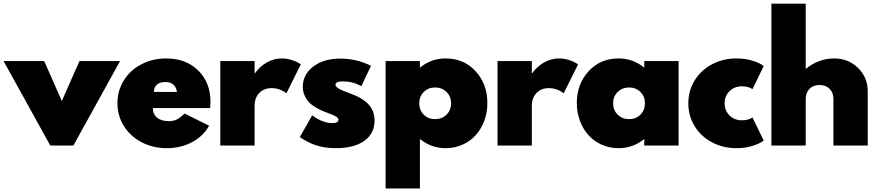

<svg xmlns="http://www.w3.org/2000/svg" viewBox="-43 -802 4838 1058"><path d="M-23.2 -465.5H200.5L297.7 -245.5L395 -465.5H618.6L361.4 0H234.1Z M604.1 -233.6Q604.1 -302.3 639.3 -358.9Q674.5 -415.5 736.1 -447.7Q797.7 -480 872.7 -480Q981.4 -480 1049.1 -413.6Q1116.8 -347.3 1116.8 -240.5Q1116.8 -226.8 1115 -206.4H799.5Q799.5 -172.7 822.7 -153.6Q845.9 -134.5 887.3 -134.5Q912.3 -134.5 930.9 -143.4Q949.5 -152.3 974.1 -176.4L1109.5 -109.1Q1076.8 -51.4 1014.8 -18.4Q952.7 14.5 876.4 14.5Q800 14.5 737.7 -18Q675.5 -50.5 639.8 -107.3Q604.1 -164.1 604.1 -233.6ZM867.7 -350Q837.7 -350 821.6 -335.9Q805.5 -321.8 805 -295.5H932.3Q923.6 -350 867.7 -350Z M1170.9 0V-465.5H1360V-395.9Q1388.6 -436.4 1427.7 -458.2Q1466.8 -480 1510 -480Q1538.2 -480 1566.1 -470.9Q1594.1 -461.8 1614.5 -447.3L1535.5 -288.2Q1497.3 -316.4 1453.6 -316.4Q1412.3 -316.4 1386.1 -290Q1360 -263.6 1360 -219.1V0Z M1609.1 -46.8 1677.3 -166.4Q1735 -123.6 1788.6 -123.6Q1821.8 -123.6 1821.8 -141.8Q1821.8 -150.5 1811.4 -158Q1800.9 -165.5 1774.1 -175.5Q1750.9 -183.6 1735.2 -190.2Q1719.5 -196.8 1696.8 -210.2Q1674.1 -223.6 1660.2 -238.2Q1646.4 -252.7 1635.9 -275Q1625.5 -297.3 1625.5 -323.6Q1625.5 -390.5 1682.7 -434.8Q1740 -479.1 1832.3 -479.1Q1921.4 -479.1 2001.4 -439.5L1948.2 -327.3Q1900.5 -353.6 1846.8 -353.6Q1805.5 -353.6 1805.5 -335Q1805.5 -324.5 1823.9 -313.6Q1842.3 -302.7 1885.9 -287.3Q1955 -262.7 1988 -226.6Q2020.9 -190.5 2020.9 -137.7Q2020.9 -65.9 1964.3 -25.7Q1907.7 14.5 1807.3 14.5Q1748.6 14.5 1701.1 -0.5Q1653.6 -15.5 1609.1 -46.8Z M2081.8 -465.5H2270.9V-429.1Q2332.7 -480 2412.7 -480Q2513.2 -480 2578 -409.3Q2642.7 -338.6 2642.7 -233.6Q2642.7 -182.3 2625.7 -136.6Q2608.6 -90.9 2578.6 -57.5Q2548.6 -24.1 2505.7 -4.8Q2462.7 14.5 2412.7 14.5Q2332.7 14.5 2270.9 -36.4V236.4H2081.8ZM2292 -295.2Q2267.3 -270.5 2267.3 -232.7Q2267.3 -195 2292 -170.2Q2316.8 -145.5 2354.5 -145.5Q2392.3 -145.5 2417.5 -170.2Q2442.7 -195 2442.7 -232.7Q2442.7 -270.5 2417.5 -295.2Q2392.3 -320 2354.5 -320Q2316.8 -320 2292 -295.2Z M2698.6 0V-465.5H2887.7V-395.9Q2916.4 -436.4 2955.5 -458.2Q2994.5 -480 3037.7 -480Q3065.9 -480 3093.9 -470.9Q3121.8 -461.8 3142.3 -447.3L3063.2 -288.2Q3025 -316.4 2981.4 -316.4Q2940 -316.4 2913.9 -290Q2887.7 -263.6 2887.7 -219.1V0Z M3365.5 14.5Q3315.5 14.5 3272.5 -4.8Q3229.5 -24.1 3199.5 -57.5Q3169.5 -90.9 3152.5 -136.6Q3135.5 -182.3 3135.5 -233.6Q3135.5 -338.6 3200.2 -409.3Q3265 -480 3365.5 -480Q3445.5 -480 3507.3 -429.1V-465.5H3696.4V0H3507.3V-36.4Q3445.5 14.5 3365.5 14.5ZM3360.7 -295.2Q3335.5 -270.5 3335.5 -232.7Q3335.5 -195 3360.7 -170.2Q3385.9 -145.5 3423.6 -145.5Q3461.4 -145.5 3486.1 -170.2Q3510.9 -195 3510.9 -232.7Q3510.9 -270.5 3486.1 -295.2Q3461.4 -320 3423.6 -320Q3385.9 -320 3360.7 -295.2Z M4015.5 14.5Q3940.9 14.5 3880 -18Q3819.1 -50.5 3784.5 -107Q3750 -163.6 3750 -232.7Q3750 -301.8 3784.5 -358.4Q3819.1 -415 3880 -447.5Q3940.9 -480 4015.5 -480Q4060.9 -480 4101.1 -468.2Q4141.4 -456.4 4165.5 -438.2L4103.6 -310.9Q4080.9 -326.4 4045.5 -326.4Q4004.1 -326.4 3977 -299.8Q3950 -273.2 3950 -232.7Q3950 -192.3 3977 -165.7Q4004.1 -139.1 4045.5 -139.1Q4080.9 -139.1 4103.6 -154.5L4165.5 -27.3Q4141.4 -9.1 4101.1 2.7Q4060.9 14.5 4015.5 14.5Z M4207.7 -781.8H4396.8V-421.8Q4429.1 -449.5 4469.8 -464.8Q4510.5 -480 4552.3 -480Q4631.8 -480 4685.2 -427.7Q4738.6 -375.5 4738.6 -297.3V0H4549.5V-256.4Q4549.5 -291.4 4528.6 -312.5Q4507.7 -333.6 4473.2 -333.6Q4438.6 -333.6 4417.7 -312.5Q4396.8 -291.4 4396.8 -256.4V0H4207.7Z"/></svg>

Font: Spartan MB Black
Style: Regular
Weight: 900
Designer: Matt Bailey, Mirko Velimirovic
Foundry: Matt Bailey
Version: Version 1.005